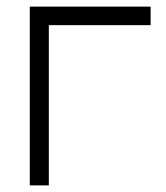

<svg xmlns="http://www.w3.org/2000/svg" viewBox="-20 -560 500 580"><path d="M70 0H127.5V-484H435V-540H70Z"/></svg>

Font: Eudonet Light
Style: Regular
Weight: 300
Designer: Mikhail Sharanda
Foundry: Mikhail Sharanda
Version: Version 4.503;Glyphs 3.1.2 (3151)